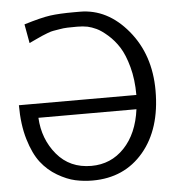

<svg xmlns="http://www.w3.org/2000/svg" viewBox="-53 -765 774 837"><g transform="rotate(-5 334.5 -347.0)"><path d="M27 -333H541Q541 -401 526 -456Q511 -511 490 -544Q469 -577 441.5 -601Q414 -625 393.5 -634.5Q373 -644 355 -648Q335 -652 310 -652Q286 -652 268 -651.5Q250 -651 231.5 -647.5Q213 -644 204.5 -643Q196 -642 178 -635Q160 -628 155.5 -626Q151 -624 127 -613Q103 -602 97 -599L82 -682Q157 -705 197 -710.5Q237 -716 302 -716H327Q448 -716 537 -609Q626 -502 626 -345Q626 -177 542 -77.5Q458 22 319 22Q280 22 243.5 14Q207 6 166 -18Q125 -42 95.5 -80Q66 -118 46.5 -183Q27 -248 27 -333ZM107 -271Q112 -177 168.5 -109.5Q225 -42 319 -42Q405 -42 463.5 -103.5Q522 -165 536 -271Z"/></g></svg>

Font: CMU Sans Serif
Style: Medium
Weight: 500
Version: Version 0.7.0